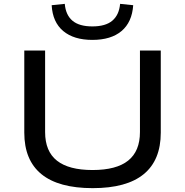

<svg xmlns="http://www.w3.org/2000/svg" viewBox="-20 -967 961 996"><path d="M461 9Q284 9 195 -63.5Q106 -136 106 -279V-705H214V-282Q214 -182 275.5 -133.5Q337 -85 460 -85Q584 -85 645 -134Q706 -183 706 -282V-705H814V-279Q814 -136 725.5 -63.5Q637 9 461 9ZM459 -760Q363 -760 308 -806Q253 -852 248 -940L316 -947Q321 -889 356 -859.5Q391 -830 459 -830Q528 -830 563 -860Q598 -890 603 -947L671 -940Q665 -852 610.5 -806Q556 -760 459 -760Z"/></svg>

Font: Nunito Sans 10pt Expanded Medium
Style: Regular
Weight: 500
Width: 7
Designer: Vernon Adams
Foundry: Vernon Adams
Version: Version 3.101;gftools[0.9.27]